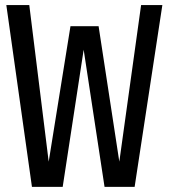

<svg xmlns="http://www.w3.org/2000/svg" viewBox="-20 -726 655 746"><path d="M610.8 -706.2 503.1 0H386.2L305.1 -532.8L223.6 0H104.1L4.6 -706.2H93.8L169.2 -97.9L253.8 -624.1H363.1L443.6 -97.9L528.2 -706.2Z"/></svg>

Font: FiraCode Nerd Font
Style: Regular
Weight: 400
Designer: Carrois Corporate, Edenspiekermann AG, Nikita Prokopov
Foundry: Carrois Corporate, Edenspiekermann AG, Nikita Prokopov
Version: Version 6.002;Nerd Fonts 2.2.2